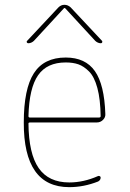

<svg xmlns="http://www.w3.org/2000/svg" viewBox="-20 -770 540 800"><path d="M253.9 -509.8Q175.8 -509.8 138.7 -456.5Q101.6 -403.3 98.6 -286.1Q98.6 -280.3 104.5 -280.3H392.6Q398.4 -280.3 399.4 -285.2Q398.4 -356.4 385.7 -403.3Q373 -450.2 351.1 -472.2Q329.1 -494.1 306.6 -502Q284.2 -509.8 253.9 -509.8ZM268.6 9.8Q78.1 9.8 79.1 -259.8Q79.1 -399.4 121.1 -464.8Q163.1 -530.3 253.9 -530.3Q335.9 -530.3 375.5 -473.6Q415 -417 418.9 -294.9Q419.9 -281.2 409.2 -270.5Q398.4 -259.8 383.8 -259.8H104.5Q99.6 -259.8 98.6 -255.9Q99.6 -129.9 141.1 -69.8Q182.6 -9.8 268.6 -9.8Q328.1 -9.8 387.7 -36.1Q391.6 -38.1 395.5 -36.1Q399.4 -34.2 399.4 -30.3Q399.4 -19.5 388.7 -13.7Q329.1 9.8 268.6 9.8ZM97.7 -589.8Q93.8 -589.8 91.8 -593.3Q89.8 -596.7 92.8 -599.6L223.6 -739.3Q234.4 -750 248.5 -750Q262.7 -750 274.4 -739.3L405.3 -599.6Q407.2 -596.7 405.8 -593.3Q404.3 -589.8 400.4 -589.8Q387.7 -589.8 377 -599.6L251 -736.3H249H247.1L121.1 -599.6Q110.4 -589.8 97.7 -589.8Z"/></svg>

Font: Rounded-X Mgen+ 1m thin
Style: Regular
Weight: 100
Designer: [Source Han Sans]
Ryoko NISHIZUKA  (kana & ideographs); Paul D. Hunt (Latin, Greek & Cyrillic); Wenlong ZHANG  (bopomofo
Version: Version 1.059.20150602